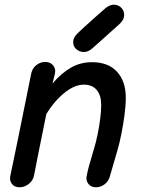

<svg xmlns="http://www.w3.org/2000/svg" viewBox="-20 -792 598 812"><path d="M63 0Q83 0 101 -13.5Q119 -27 124 -50L140 -132L176 -310Q209 -364 252 -399Q295 -434 335 -434Q370 -434 389 -411.5Q408 -389 408 -347Q408 -324 404 -291.5Q400 -259 393 -224.5Q386 -190 377 -161Q352 -79 347 -50Q342 -31 353 -15.5Q364 0 386 0Q405 0 421.5 -12Q438 -24 444 -44Q469 -132 476 -154Q485 -184 493 -224Q501 -264 506.5 -305Q512 -346 512 -379Q512 -448 475 -488.5Q438 -529 369 -529Q321 -529 281 -506.5Q241 -484 202 -439L212 -479Q217 -499 205.5 -514.5Q194 -530 171 -530Q151 -530 134 -517Q117 -504 112 -481Q41 -128 24 -50Q19 -31 29.5 -15.5Q40 0 63 0ZM371 -588Q404 -617 416 -628Q428 -639 447 -656Q465 -672 484 -689Q504 -707 505 -725.5Q506 -744 495 -757Q484 -770 466 -772Q448 -774 428 -759L397 -732Q391 -727 379.5 -716.5Q368 -706 356.5 -695.5Q345 -685 340 -681L309 -652Q290 -634 289.5 -615.5Q289 -597 301.5 -585Q314 -573 333 -572Q352 -571 371 -588Z"/></svg>

Font: Balsamiq Sans
Style: Italic
Weight: 400
Italic angle: -12°
Designer: Michael Angeles
Foundry: Balsamiq SRL
Version: Version 1.020; ttfautohint (v1.8.4.7-5d5b);gftools[0.9.26]